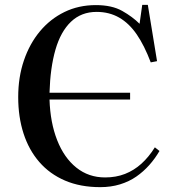

<svg xmlns="http://www.w3.org/2000/svg" viewBox="-20 -758 714 791"><path d="M393 13Q311 13 248 -14Q185 -41 142 -90.5Q99 -140 77 -208Q55 -276 55 -358Q55 -440 78.5 -509Q102 -578 144.5 -629Q187 -680 245.5 -708.5Q304 -737 375 -737Q441 -737 483.5 -713Q526 -689 555 -660L566 -738H589L627 -506L601 -501Q575 -570 543.5 -616Q512 -662 471 -685.5Q430 -709 378 -709Q315 -709 272.5 -668.5Q230 -628 208.5 -553.5Q187 -479 184 -376H516V-348H184Q187 -253 215.5 -180.5Q244 -108 294.5 -67.5Q345 -27 413 -27Q458 -27 495 -41.5Q532 -56 562.5 -83.5Q593 -111 618 -151L637 -136Q619 -105 595 -78Q571 -51 541.5 -30.5Q512 -10 474.5 1.5Q437 13 393 13Z"/></svg>

Font: Literata 60pt Medium
Style: Regular
Weight: 500
Designer: Latin by Veronika Burian and Jose Scaglione. Greek by Irene Vlachou. Cyrillic by Vera Evstafieva.
Foundry: TypeTogether
Version: Version 3.103;gftools[0.9.29]